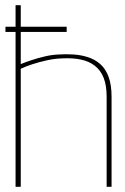

<svg xmlns="http://www.w3.org/2000/svg" viewBox="-20 -720 483 740"><path d="M237 -597V-617H1V-597ZM60 -473V-700H40V0H60V-455Q79 -464 105 -472.5Q131 -481 160.5 -487.5Q190 -494 219 -495Q260 -497 291.5 -490.5Q323 -484 345.5 -466.5Q368 -449 379.5 -420Q391 -391 391 -347V0H410V-346Q410 -393 398.5 -424Q387 -455 366.5 -473Q346 -491 319.5 -499.5Q293 -508 264 -510Q235 -512 206 -510Q180 -509 152.5 -502.5Q125 -496 101 -488Q77 -480 60 -473Z"/></svg>

Font: Advent Pro Thin
Style: Regular
Weight: 250
Version: Version 3.000